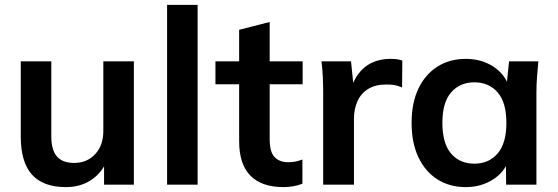

<svg xmlns="http://www.w3.org/2000/svg" viewBox="-20 -756 2284 786"><path d="M250 10Q157 10 111 -40.9Q65 -91.9 65 -197V-505H190V-198Q190 -142 213 -115.5Q236 -89 283.3 -89Q336 -89 369.5 -124.8Q403 -160.7 403 -220V-505H528V0H406V-103H420Q398 -49 353.7 -19.5Q309.4 10 250 10Z M664 0V-736H789V0Z M1141 10Q1051 10 1005 -37Q959 -84 959 -178V-411H862V-505H959V-634L1084 -666V-505H1219V-411H1084V-186Q1084 -134 1104 -113Q1124 -92 1159 -92Q1178 -92 1191.5 -95Q1205 -98 1218 -103V-4Q1201 3 1180.5 6.5Q1160 10 1141 10Z M1303 0V-376Q1303 -408 1301.5 -441Q1300 -474 1296 -505H1417L1431 -367H1411Q1421 -417 1444.5 -450Q1468 -483 1502 -499Q1536 -515 1576 -515Q1594 -515 1605 -513.5Q1616 -512 1627 -508L1626 -398Q1607 -406 1593.5 -408Q1580 -410 1560 -410Q1517 -410 1487.5 -392Q1458 -374 1443.5 -342Q1429 -310 1429 -269V0Z M1887 10Q1821 10 1771 -21.5Q1721 -53 1693 -112Q1665 -171 1665 -253Q1665 -335 1693 -393.5Q1721 -452 1771 -483.5Q1821 -515 1887 -515Q1951 -515 1999.5 -483.5Q2048 -452 2064 -399H2053L2064 -505H2184Q2181 -474 2178.5 -442Q2176 -410 2176 -379V0H2052L2051 -104H2063Q2047 -52 1998 -21Q1949 10 1887 10ZM1922 -86Q1981 -86 2017 -127.5Q2053 -169 2053 -253Q2053 -337 2017 -378Q1981 -419 1922 -419Q1863 -419 1827 -378Q1791 -337 1791 -253Q1791 -169 1826.5 -127.5Q1862 -86 1922 -86Z"/></svg>

Font: Mulish ExtraLight
Style: Regular
Weight: 200
Designer: Vernon Adams
Foundry: Vernon Adams
Version: Version 3.603